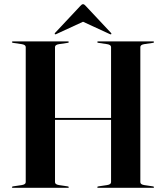

<svg xmlns="http://www.w3.org/2000/svg" viewBox="-20 -898 794 918"><path d="M243 -27Q243 -16 262.5 -13L303 -7Q309 -6 309 -3Q309 0 304 0H42Q37 0 37 -3Q37 -6 43 -7L83.5 -13Q103 -16 103 -27V-673Q103 -684 83.5 -687L43 -693Q37 -694 37 -697Q37 -700 42 -700H304Q309 -700 309 -697Q309 -694 303 -693L262.5 -687Q243 -684 243 -673V-334H511V-673Q511 -684 491.5 -687L451 -693Q445 -694 445 -697Q445 -700 450 -700H712Q716.5 -700 716.5 -697Q716.5 -694 710.5 -693L670 -687Q651 -684 651 -673V-27Q651 -16 670 -13L710.5 -7Q716.5 -6 716.5 -3Q716.5 0 712 0H450Q445 0 445 -3Q445 -6 451 -7L491.5 -13Q511 -16 511 -27V-325H243ZM250 -735.5Q245 -732.5 242.5 -734.5Q240 -737 243.5 -741L363.5 -869Q371 -878 377 -878Q383 -878 390.5 -869L510.5 -741Q514.5 -736.5 511.5 -734.5Q509.5 -732.5 504 -735.5L377 -794Z"/></svg>

Font: Fraunces 144pt SemiBold
Style: Regular
Weight: 600
Version: Version 1.000;[0bf87f6ff]